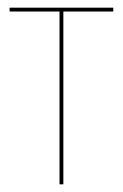

<svg xmlns="http://www.w3.org/2000/svg" viewBox="-20 -480 320 500"><path d="M5 -460V-450H275V-460ZM135 -455V0H145V-455Z"/></svg>

Font: Jost Thin
Style: Regular
Weight: 250
Version: Version 3.710